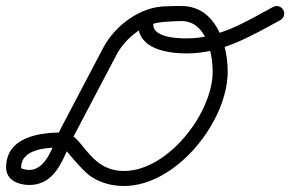

<svg xmlns="http://www.w3.org/2000/svg" viewBox="-20 -594 966 639"><path d="M534 -573C534 -573 534 -573 534 -573C446.7 -573 362.1 -508.4 323 -434C276.3 -345.1 229.5 -256.2 182.8 -167.2C158.4 -120.8 139.4 -28.4 76.6 -28.4C72.9 -28.4 50.3 -30.4 50.3 -35.9C50.3 -101.7 142.8 -103.2 189.5 -103.2C195 -103.2 248.5 -28.2 285.9 -4.4C318.1 16.1 355.1 25 393 25C566 25 737.8 -189 737.8 -355.7C737.8 -449 697.3 -573.9 584.5 -573.9C540.8 -573.9 439.8 -577.4 439.8 -513C439.8 -430.2 538.3 -416.2 601.6 -416.2C718.5 -416.2 814 -473.1 912.8 -527C925 -533.6 929.4 -548.7 922.8 -560.9C916.2 -573 901 -577.5 888.9 -570.9C798.1 -521.4 709 -466.2 601.6 -466.2C571.5 -466.2 489.8 -468.5 489.8 -513C489.8 -521.1 569.6 -523.9 584.5 -523.9C665.2 -523.9 687.8 -418.7 687.8 -355.7C687.8 -216.9 538.1 -25 393 -25C270.5 -25 256.3 -153.2 189.5 -153.2C110.4 -153.2 0.3 -138.1 0.3 -35.9C0.3 5.4 41.6 21.6 76.6 21.6C172 21.6 191.7 -76.8 227 -144C273.8 -232.9 320.5 -321.8 367.2 -410.7C397.7 -468.6 465.4 -523 534 -523C547.8 -523 559 -534.2 559 -548C559 -561.8 547.8 -573 534 -573Z"/></svg>

Font: FRB American Cursive Guidelines Arrows Semibold
Style: Italic
Weight: 600
Italic angle: -25°
Version: Version 2.0;Modular Font Editor K font №1